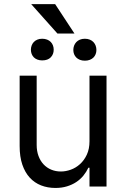

<svg xmlns="http://www.w3.org/2000/svg" viewBox="-20 -918 621 945"><path d="M420.5 -545.5H504.3V0H420.5V-92.3H414.8Q405.2 -71.7 390.3 -53.4Q375.4 -35.2 355.1 -21.8Q334.9 -8.5 309.3 -0.7Q283.7 7.1 252.8 7.1Q214.5 7.1 182.2 -5.5Q149.9 -18.1 126.4 -43.7Q103 -69.2 89.8 -108Q76.7 -146.7 76.7 -198.9V-545.5H160.5V-204.5Q160.5 -174.7 169.4 -150.6Q178.3 -126.4 194.1 -109.4Q209.9 -92.3 231.9 -83.1Q253.9 -73.9 279.8 -73.9Q303.3 -73.9 328.1 -82.7Q353 -91.6 373.6 -110.1Q394.2 -128.6 407.3 -156.6Q420.5 -184.7 420.5 -223ZM346.6 -752.8H262.8L133.5 -897.7H251.4ZM340.9 -671.9Q340.9 -683.2 344.6 -693.2Q348.4 -703.1 355.5 -710.8Q362.6 -718.4 373.2 -722.8Q383.9 -727.3 397.7 -727.3Q411.6 -727.3 422.2 -722.8Q432.9 -718.4 440 -710.8Q447.1 -703.1 450.8 -693.2Q454.5 -683.2 454.5 -671.9Q454.5 -661.2 450.8 -651.6Q447.1 -642 440 -634.9Q432.9 -627.8 422.2 -623.6Q411.6 -619.3 397.7 -619.3Q383.9 -619.3 373.2 -623.6Q362.6 -627.8 355.5 -634.9Q348.4 -642 344.6 -651.6Q340.9 -661.2 340.9 -671.9ZM132.1 -673.3Q132.1 -683.9 135.7 -693.7Q139.2 -703.5 146.1 -710.9Q153.1 -718.4 163.4 -722.8Q173.7 -727.3 187.5 -727.3Q201.3 -727.3 212 -723Q222.7 -718.8 229.8 -711.5Q236.9 -704.2 240.6 -694.4Q244.3 -684.7 244.3 -673.3Q244.3 -650.9 229.8 -635.8Q215.2 -620.7 187.5 -620.7Q174.4 -620.7 163.9 -624.8Q153.4 -628.9 146.5 -635.8Q139.6 -642.8 135.8 -652.5Q132.1 -662.3 132.1 -673.3Z"/></svg>

Font: Fast_Sans
Style: Regular
Weight: 400
Designer: Rasmus Andersson
Foundry: rsms
Version: Version 3.018;git-588b23468